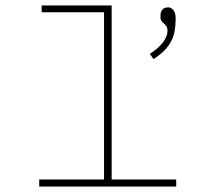

<svg xmlns="http://www.w3.org/2000/svg" viewBox="-20 -685 790 705"><path d="M124 0V-26H362V-640H133V-665H390V-26H627V0ZM544 -468 530 -487Q565 -510 580 -531.5Q595 -553 595 -571Q595 -586 588.5 -592Q582 -598 575.5 -604.5Q569 -611 569 -625Q569 -658 598 -658Q609 -658 617 -647.5Q625 -637 625 -617Q625 -592 620.5 -567.5Q616 -543 599 -518Q582 -493 544 -468Z"/></svg>

Font: Inconsolata ExtraExpanded ExtraLight
Style: Regular
Weight: 200
Width: 8
Monospace: yes
Designer: Raph Levien, Cyreal, Brenton Simpson
Foundry: Raph Levien, Cyreal, Google
Version: Version 3.100; ttfautohint (v1.8.4.7-5d5b)